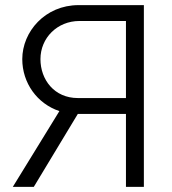

<svg xmlns="http://www.w3.org/2000/svg" viewBox="-20 -730 672 750"><path d="M542 0V-710H287C156 -710 67 -606 67 -499C67 -406 125 -325 212 -296L30 0H112L284 -285H472V0ZM472 -347H284C192 -347 138 -419 138 -499C138 -582 204 -648 290 -648H472Z"/></svg>

Font: Raleway Reg
Style: Regular
Weight: 400
Designer: Matt McInerney, Pablo Impallari, Rodrigo Fuenzalida
Foundry: Matt McInerney, Pablo Impallari, Rodrigo Fuenzalida
Version: Version 3.00 July 28, 2015